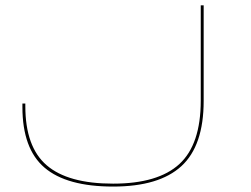

<svg xmlns="http://www.w3.org/2000/svg" viewBox="-20 -695 948 724"><path d="M406.5 8.5Q231.5 8.5 148 -62.8Q64.5 -134 64.5 -291.5V-304.5H75.5V-295Q75.5 -141 156 -71.8Q236.5 -2.5 406.5 -2.5Q576 -2.5 656.5 -76.5Q737 -150.5 737 -315.5V-675H748V-314.5Q748 -145.5 664 -68.5Q580 8.5 406.5 8.5Z"/></svg>

Font: Anybody UltraExpanded Thin
Style: Regular
Weight: 100
Width: 9
Designer: Tyler Finck
Foundry: Etcetera Type Company
Version: Version 1.010; ttfautohint (v1.8.3) -l 8 -r 50 -G 200 -x 14 